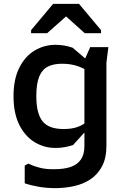

<svg xmlns="http://www.w3.org/2000/svg" viewBox="-20 -754 648 994"><path d="M266 220Q224 220 184 213.5Q144 207 108 195V103L127 93Q156 107 188.5 115Q221 123 262 122Q312 122 346.5 110Q381 98 399 71.5Q417 45 417 3V-442L447 -510H541L531 -430V0Q531 64 508.5 106.5Q486 149 448.5 174Q411 199 363.5 209.5Q316 220 266 220ZM268 12Q208 12 158.5 -18.5Q109 -49 79.5 -108.5Q50 -168 50 -256Q50 -344 80 -403.5Q110 -463 159.5 -492.5Q209 -522 268 -522Q291 -522 313.5 -518Q336 -514 356 -507L479 -402V-346Q463 -366 438.5 -383.5Q414 -401 379.5 -412.5Q345 -424 300 -424Q257 -424 227.5 -409Q198 -394 183 -357.5Q168 -321 168 -256Q168 -167 200 -126.5Q232 -86 309 -86Q351 -86 379.5 -96Q408 -106 426.5 -122Q445 -138 456 -155V-111L358 -3Q337 4 314 8Q291 12 268 12ZM255 -734H389L503 -598V-582H419L322 -669L224 -582H141V-598Z"/></svg>

Font: AR One Sans SemiBold
Style: Regular
Weight: 600
Designer: Niteesh Yadav
Foundry: Niteesh Yadav
Version: Version 1.001;gftools[0.9.33]